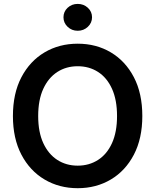

<svg xmlns="http://www.w3.org/2000/svg" viewBox="-20 -964 804 994"><path d="M382.3 10.3Q286.6 10.3 210.7 -34.7Q134.8 -79.6 90.8 -163.3Q46.9 -247.1 46.9 -363.3Q46.9 -480.5 90.8 -564.2Q134.8 -647.9 210.7 -692.9Q286.6 -737.8 382.3 -737.8Q478 -737.8 553.7 -692.9Q629.4 -647.9 673.1 -564.2Q716.8 -480.5 716.8 -363.3Q716.8 -247.1 673.1 -163.3Q629.4 -79.6 553.7 -34.7Q478 10.3 382.3 10.3ZM382.3 -106.4Q441.4 -106.4 487.5 -136Q533.7 -165.5 559.8 -222.9Q585.9 -280.3 585.9 -363.3Q585.9 -446.8 559.8 -504.4Q533.7 -562 487.5 -591.6Q441.4 -621.1 382.3 -621.1Q322.8 -621.1 276.6 -591.3Q230.5 -561.5 204.1 -504.2Q177.7 -446.8 177.7 -363.3Q177.7 -280.3 204.1 -223.1Q230.5 -166 276.6 -136.2Q322.8 -106.4 382.3 -106.4ZM382.3 -804.7Q351.6 -804.7 330.1 -825.2Q308.6 -845.7 308.6 -874.5Q308.6 -903.8 330.1 -923.8Q351.6 -943.8 382.3 -943.8Q413.1 -943.8 434.8 -923.8Q456.5 -903.8 456.5 -874.5Q456.5 -845.7 434.8 -825.2Q413.1 -804.7 382.3 -804.7Z"/></svg>

Font: Inter 18pt SemiBold
Style: Regular
Weight: 600
Designer: Rasmus Andersson
Foundry: rsms
Version: Version 4.001;git-66647c0bb